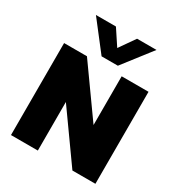

<svg xmlns="http://www.w3.org/2000/svg" viewBox="-204 -1026 1088 1164"><g transform="rotate(30 340.5 -444.0)"><path d="M127 -888H267L339 -779L415 -888H551L396 -688H282ZM45 -644H205L448 -303V-644H636V0H475L233 -340V0H45Z"/></g></svg>

Font: Kanit Bold
Style: Regular
Weight: 700
Designer: Katatrad Team
Foundry: CadsonDemak
Version: Version 1.000